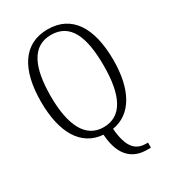

<svg xmlns="http://www.w3.org/2000/svg" viewBox="-224 -842 1059 1182"><g transform="rotate(-30 306.0 -250.5)"><path d="M466 224H493V188H479C409 188 360 148 349 7C487 -15 563 -150 563 -358C563 -591 476 -725 306 -725C132 -725 48 -585 48 -359C48 -143 125 -3 280 9C291 182 381 224 466 224ZM305 -30C175 -30 117 -156 117 -358C117 -562 172 -685 306 -685C444 -685 494 -564 494 -358C494 -153 438 -30 305 -30Z"/></g></svg>

Font: Noto Serif Sinhala Condensed Light
Style: Regular
Weight: 300
Width: 3
Designer: Jelle Bosma - Monotype Design Team
Foundry: Monotype Imaging Inc.
Version: Version 2.007